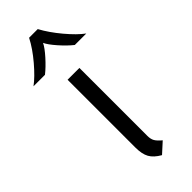

<svg xmlns="http://www.w3.org/2000/svg" viewBox="-261 -728 769 769"><g transform="rotate(-45 123.5 -343.5)"><path d="M89 -87V-470H156V-85Q156 -67 162.5 -55.5Q169 -44 187 -29L143 11Q113 -6 101 -27.5Q89 -49 89 -87ZM99 -698H148Q170 -657 206.5 -613.5Q243 -570 273 -548H208Q184 -567 158 -596.5Q132 -626 124 -644Q115 -625 89 -596Q63 -567 39 -548H-26Q4 -570 41 -613.5Q78 -657 99 -698Z"/></g></svg>

Font: KoHo
Style: Regular
Weight: 400
Version: Version 1.000; ttfautohint (v1.6)